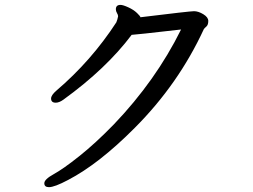

<svg xmlns="http://www.w3.org/2000/svg" viewBox="-20 -733 1040 789"><path d="M181.2 36.1Q162.1 36.1 162.1 20Q162.1 3.9 201.2 -17.6Q240.2 -39.1 306.2 -91.6Q372.1 -144 448.2 -222.2Q620.1 -401.9 724.1 -611.8Q532.2 -589.8 521 -589.8Q417 -451.2 240.2 -323.2Q223.1 -311 209 -311Q189.9 -311 189.9 -328.1Q189.9 -341.8 211.9 -360.8Q355 -482.9 458 -641.1Q462.9 -652.8 465.3 -666Q465.3 -671.9 460.7 -679.4Q456.1 -687 456.1 -694.8Q456.1 -712.9 475.1 -712.9Q485.4 -712.9 507.3 -702.9Q529.3 -692.9 543.2 -679.4Q557.1 -666 557.1 -662.1Q760.3 -687 777.3 -687Q794.9 -687 815.4 -674.6Q835.9 -662.1 835.9 -647Q835.9 -630.9 828.1 -624Q820.3 -617.2 817.9 -613.8Q713.9 -388.2 534.2 -208Q386.2 -59.1 259.3 6.8Q204.1 36.1 181.2 36.1Z"/></svg>

Font: LXGW WenKai GB Screen
Style: Regular
Weight: 400
Designer: LXGW / Fontworks Inc.
Foundry: LXGW / Fontworks Inc.
Version: Version 1.321;February 19, 2024;FontCreator 14.0.0.2901 64-b